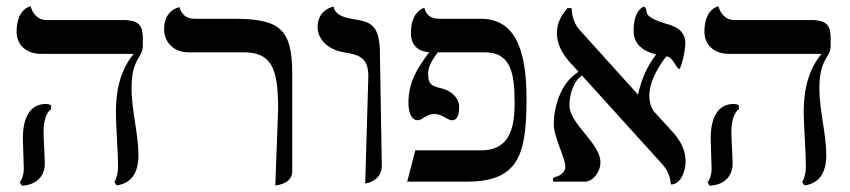

<svg xmlns="http://www.w3.org/2000/svg" viewBox="-20 -580 2714 613"><path d="M400 -296C400 -396 436 -394 436 -434V-458C436 -496 426 -516 373 -516H127C102 -516 83 -537 78 -560C78 -560 33 -553 33 -479C33 -438 62 -408 112 -408H407C369 -363 350 -301 350 -223C350 -181 357 -91 357 -49C357 -29 353 -12 345 2L353 12C399 5 422 -27 422 -85C422 -151 400 -230 400 -296ZM119 -159C119 -191 127 -221 143 -231V-244C138 -247 132 -248 126 -248C77 -248 53 -206 53 -138C53 -119 56 -59 56 -41C56 -25 51 -7 43 2L50 13C99 10 123 -19 123 -58C123 -77 119 -140 119 -159Z M859 12C859 12 913 9 913 -33V-344C913 -487 874 -520 728 -520H602C575 -520 559 -534 553 -557C553 -557 504 -550 504 -487C504 -446 534 -413 581 -413H756C844 -413 868 -368 868 -234Z M1146 6C1146 6 1199 0 1199 -51L1193 -406C1193 -504 1162 -510 1107 -519C1086 -523 1050 -529 1045 -559C1045 -559 994 -550 994 -494C994 -453 1029 -421 1078 -413C1131 -405 1156 -393 1156 -336Z M1623 -248C1623 -151 1594 -100 1516 -100H1306L1280 0H1469C1635 0 1661 -84 1661 -265C1661 -434 1618 -520 1515 -520H1383C1356 -520 1340 -532 1335 -555C1335 -555 1292 -546 1292 -475C1292 -437 1312 -417 1350 -413C1311 -360 1284 -317 1284 -252C1284 -215 1297 -196 1313 -196C1330 -196 1339 -216 1367 -216C1393 -216 1408 -196 1423 -196C1441 -196 1446 -216 1446 -240C1446 -264 1424 -290 1389 -298C1352 -306 1347 -316 1347 -346C1347 -365 1356 -384 1378 -413H1527C1614 -413 1623 -342 1623 -248Z M2168 -442C2168 -486 2130 -498 2104 -505C2047 -523 2046 -534 2044 -544C2044 -549 2043 -554 2036 -559C2036 -559 2003 -551 2003 -482C2003 -443 2027 -418 2075 -406C2045 -368 2027 -324 2017 -278L2016 -279L1830 -485C1815 -502 1806 -525 1805 -554H1792C1769 -529 1758 -502 1758 -475C1758 -444 1771 -414 1796 -385L1827 -351C1767 -313 1748 -234 1748 -184C1748 -141 1785 -77 1785 -47C1785 -31 1767 -17 1752 -15C1748 -14 1745 -10 1745 -6C1745 -4 1746 -2 1747 0H1848C1872 0 1897 -30 1897 -62C1897 -123 1798 -184 1798 -244C1798 -270 1807 -318 1838 -339L2096 -54C2111 -37 2120 -16 2122 9C2154 9 2169 -34 2169 -65C2169 -96 2156 -126 2131 -155L2066 -226C2057 -241 2053 -257 2053 -274C2053 -308 2069 -350 2107 -400C2131 -398 2138 -360 2149 -360C2153 -360 2168 -411 2168 -442Z M2596 -296C2596 -396 2632 -394 2632 -434V-458C2632 -496 2622 -516 2569 -516H2323C2298 -516 2279 -537 2274 -560C2274 -560 2229 -553 2229 -479C2229 -438 2258 -408 2308 -408H2603C2565 -363 2546 -301 2546 -223C2546 -181 2553 -91 2553 -49C2553 -29 2549 -12 2541 2L2549 12C2595 5 2618 -27 2618 -85C2618 -151 2596 -230 2596 -296ZM2315 -159C2315 -191 2323 -221 2339 -231V-244C2334 -247 2328 -248 2322 -248C2273 -248 2249 -206 2249 -138C2249 -119 2252 -59 2252 -41C2252 -25 2247 -7 2239 2L2246 13C2295 10 2319 -19 2319 -58C2319 -77 2315 -140 2315 -159Z"/></svg>

Font: Libertinus Serif
Style: Regular
Weight: 400
Designer: Philipp H. Poll, Khaled Hosny
Foundry: Caleb Maclennan
Version: Version 7.050;RELEASE